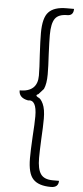

<svg xmlns="http://www.w3.org/2000/svg" viewBox="-63 -818 440 1019"><g transform="rotate(5 157.5 -308.0)"><path d="M249 168Q183 168 154 137Q125 107 125 26Q125 -16 129 -88Q134 -161 134 -198Q134 -288 88 -279Q39 -288 39 -328Q134 -328 134 -415Q134 -454 129 -527Q125 -600 125 -641Q125 -723 154 -753Q183 -784 249 -784H289Q289 -748 256 -748Q209 -748 191 -722Q173 -696 173 -636Q173 -602 176 -534Q180 -467 180 -426Q180 -375 167 -347L140 -317Q121 -310 139 -300Q154 -296 167 -268Q180 -240 180 -189Q180 -148 176 -81Q173 -14 173 20Q173 79 191 105Q209 132 256 132H289Q289 168 249 168Z"/></g></svg>

Font: Swei Half Moon CJK SC
Style: Light
Weight: 300
Version: Version 2.071